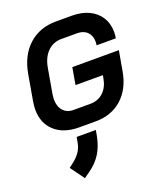

<svg xmlns="http://www.w3.org/2000/svg" viewBox="-183 -824 1078 1279"><g transform="rotate(-20 356.0 -184.5)"><path d="M39 -203Q39 -226 44 -258L76 -442Q98 -567 175.5 -637.5Q253 -708 370 -708H481Q551 -708 602.5 -683.5Q654 -659 682 -614Q710 -569 710 -510Q710 -486 706 -466H570Q572 -484 572 -491Q572 -535 546 -560.5Q520 -586 475 -586H364Q305 -586 265 -546Q225 -506 213 -436L183 -264Q179 -236 179 -225Q179 -174 205.5 -144Q232 -114 279 -114H397Q452 -114 489 -148Q526 -182 537 -243L541 -265H347L368 -385H698L673 -243Q652 -125 577.5 -58.5Q503 8 391 8H273Q165 8 102 -49Q39 -106 39 -203ZM122 240 157 213Q188 188 205.5 161Q223 134 229 101L236 62H372L365 101Q352 171 320 222Q288 273 232 312L194 339Z"/></g></svg>

Font: Bai Jamjuree
Style: Bold Italic
Weight: 700
Italic angle: -10°
Designer: Katatrad Aksorn Co.,Ltd.
Foundry: Cadson Demak Co.,Ltd.
Version: Version 1.000; ttfautohint (v1.6)